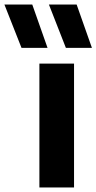

<svg xmlns="http://www.w3.org/2000/svg" viewBox="-120 -828 426 848"><path d="M54 0V-547H207V0ZM171 -616.5 96 -808H218.5L286 -616.5ZM-25 -616.5 -100.5 -808H22.5L90 -616.5Z"/></svg>

Font: Encode Sans SmCnd
Style: Bold
Weight: 700
Width: 4
Designer: Multiple Designers
Foundry: Impallari Type
Version: Version 3.002; ttfautohint (v1.8.3) -l 8 -r 50 -G 200 -x 14 